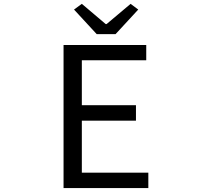

<svg xmlns="http://www.w3.org/2000/svg" viewBox="-20 -964 1040 984"><path d="M305.7 0V-733.4H729.5V-655.3H399.4V-424.8H676.8V-345.7H399.4V-79.1H740.2V0ZM475.6 -789.1 359.4 -915 399.4 -944.3 521.5 -840.8H526.4L649.4 -944.3L688.5 -915L572.3 -789.1Z"/></svg>

Font: GenEi Gothic M Regular
Style: Regular
Weight: 400
Designer: o_tamon (Modified); [Source Han Sans]
Ryoko NISHIZUKA  (kana & ideographs); Paul D. Hunt (Latin, Greek & Cyrillic); Wenl
Version: Version 1.1a;Original Version 1.004